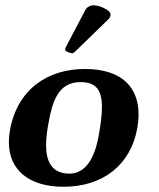

<svg xmlns="http://www.w3.org/2000/svg" viewBox="-20 -702 606 732"><path d="M17.9 -205C15.2 -189.4 13.8 -174.6 13.8 -160.4C13.8 -53.9 90.4 10 222 10C375 10 479.1 -75.8 503.5 -214C506.6 -231.8 508.3 -249.1 508.3 -265.6C508.3 -366 448.3 -439 303.2 -439C160.2 -439 45.2 -360 17.9 -205ZM287.3 -389C346.3 -389 368.6 -358.7 368.6 -293.8C368.6 -265.1 364.2 -229.6 356.7 -187C336.5 -72 289.8 -40 244.8 -40C173.8 -40 155.7 -91.7 155.7 -149.1C155.7 -175.7 159.6 -203.6 164 -228C179.3 -315 201.3 -389 287.3 -389ZM337 -682C326 -682 312 -676 306 -665L230.8 -522C229.1 -518.7 228.2 -513.9 228.2 -512.4C228.2 -505.6 248 -499 255.7 -499C259.7 -499 264.1 -503.3 268.2 -507L393.7 -629C399 -634.1 401.5 -639.8 401.5 -646.1C401.5 -665.2 356.3 -682 337 -682Z"/></svg>

Font: Linux Biolinum O 
Style: Bold Italic
Weight: 700
Designer: Philipp H. Poll
Foundry: Philipp H. Poll
Version: Version 1.3.2